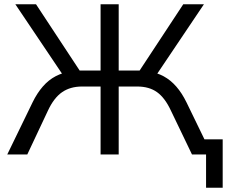

<svg xmlns="http://www.w3.org/2000/svg" viewBox="-20 -725 1065 901"><path d="M947 156V0H900V-71H1025V156ZM14 0 133 -245Q154 -288 181 -319Q208 -350 241.5 -367.5Q275 -385 315 -390L282 -363L52 -705H149L365 -377L343 -394H452V-705H537V-394H648L624 -377L840 -705H937L707 -363L674 -390Q715 -385 748 -367Q781 -349 807.5 -318.5Q834 -288 855 -245L974 0H881L782 -206Q754 -266 717 -292.5Q680 -319 624 -319H537V0H452V-319H365Q310 -319 271.5 -292.5Q233 -266 205 -206L108 0Z"/></svg>

Font: Nunito Sans 10pt
Style: Regular
Weight: 400
Designer: Vernon Adams
Foundry: Vernon Adams
Version: Version 3.101;gftools[0.9.27]